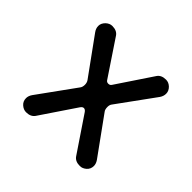

<svg xmlns="http://www.w3.org/2000/svg" viewBox="-137 -699 873 873"><g transform="rotate(45 300.0 -262.5)"><path d="M472.5 15Q443 15 430 -4L315 -174.5Q308 -184.5 299.5 -184.5Q291.5 -184.5 284.5 -174.5L169.5 -4Q156 15 127 15Q110 15 95.5 2Q81.5 -10.5 81.5 -30.5Q81.5 -45 91.5 -59.5L221.5 -239.5Q228 -248 228 -262.5Q228 -276 221.5 -285.5L92 -464.5Q81.5 -479 81.5 -495Q81.5 -512 96 -526.5Q110.5 -540 127 -540Q156.5 -540 169.5 -521L284.5 -349Q289.5 -341 299.5 -341Q310 -341 315 -349L430 -521Q443 -540 472.5 -540Q490 -540 504 -526.5Q518 -512.5 518 -495Q518 -479 508 -464.5L378 -285.5Q371.5 -277 371.5 -264.5Q371.5 -247.5 378 -239.5L508 -59.5Q518 -45 518 -30.5Q518 -10.5 504 2Q489.5 15 472.5 15Z"/></g></svg>

Font: Maple Mono SC NF
Style: Regular
Weight: 400
Designer: subframe7536
Version: Version 4.2; ttfautohint (v1.8.4.7-5d5b-dirty);Nerd Fonts 6.